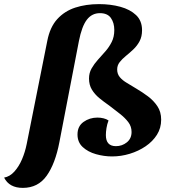

<svg xmlns="http://www.w3.org/2000/svg" viewBox="-116 -740 823 934"><path d="M-5 174Q-71 174 -96 124Q-68 119 -46 94.5Q-24 70 -9 35Q6 0 14 -40L114 -541Q127 -608 162.5 -647Q198 -686 250 -703Q302 -720 366 -720Q422 -720 469.5 -707Q517 -694 546 -666.5Q575 -639 575 -593Q575 -562 563 -539.5Q551 -517 533 -500Q515 -483 496.5 -468Q478 -453 466 -437.5Q454 -422 454 -402Q454 -380 467 -364.5Q480 -349 501.5 -336.5Q523 -324 547 -309Q576 -292 603.5 -271.5Q631 -251 649.5 -223.5Q668 -196 668 -158Q668 -117 647.5 -84.5Q627 -52 592.5 -28.5Q558 -5 515.5 8Q473 21 429 21Q390 21 351 10Q312 -1 286.5 -24.5Q261 -48 261 -86Q261 -126 290.5 -147Q320 -168 358 -168Q373 -168 387.5 -164.5Q402 -161 412 -154Q405 -136 402 -117Q399 -98 399 -83Q399 -29 448 -29Q478 -29 501 -47.5Q524 -66 524 -98Q524 -125 508 -146Q492 -167 467 -186.5Q442 -206 416 -226Q390 -244 367.5 -262.5Q345 -281 331 -304Q317 -327 317 -358Q317 -385 329.5 -407Q342 -429 360 -449Q378 -469 396.5 -490Q415 -511 427.5 -536Q440 -561 440 -594Q440 -629 423.5 -652.5Q407 -676 370 -676Q331 -676 306.5 -644Q282 -612 268 -541L173 -49Q153 56 111 115Q69 174 -5 174Z"/></svg>

Font: Sansita Swashed SemiBold
Style: Regular
Weight: 600
Designer: Pablo Cosgaya
Foundry: Omnibus-Type
Version: Version 1.003; ttfautohint (v1.8.3)